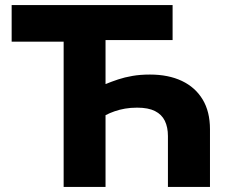

<svg xmlns="http://www.w3.org/2000/svg" viewBox="-20 -733 892 753"><path d="M229.6 0Q229.6 -57.6 229.6 -111.6Q229.6 -165.5 229.6 -232.4V-448.4Q229.6 -517.6 229.6 -573Q229.6 -628.4 229.6 -687L291.8 -569.6H208.7Q152 -569.6 108.5 -569.6Q64.9 -569.6 25.7 -569.6V-713H656.9V-575.8Q613.2 -575.8 564.5 -575.8Q515.8 -575.8 452.1 -575.8H331.3L393.9 -687Q393.9 -628.4 393.9 -573Q393.9 -517.6 393.9 -448.4V-403.3Q418.1 -413.1 443.6 -421.6Q469.1 -430.1 499.6 -435.3Q530 -440.6 568.2 -440.6Q640.6 -440.6 693.3 -415.6Q746 -390.5 774.7 -342.9Q803.5 -295.3 803.5 -226.1Q803.5 -213.3 803.5 -200.2Q803.5 -187.2 803.5 -174Q803.5 -124.2 803.5 -83.8Q803.5 -43.4 803.5 0H638.6Q638.6 -44.4 638.6 -85.7Q638.6 -127.1 638.6 -178.1V-199.4Q638.6 -234.1 626.5 -259.1Q614.3 -284.1 587.9 -297.4Q561.5 -310.8 517.9 -310.8Q492.2 -310.8 470.4 -307Q448.6 -303.2 429.7 -296.6Q410.8 -290.1 393.9 -281.3V-228.7Q393.9 -162.8 393.9 -109.7Q393.9 -56.7 393.9 0Z"/></svg>

Font: Commissioner Thin
Style: Regular
Weight: 100
Designer: Kostas Bartsokas
Foundry: Kostas Bartsokas
Version: Version 1.001;gftools[0.9.23]